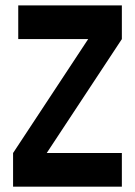

<svg xmlns="http://www.w3.org/2000/svg" viewBox="-20 -704 509 724"><path d="M48.8 -683.6V-556.6H312.5L29.3 -127V0H439.5V-127H156.2L439.5 -556.6V-683.6Z"/></svg>

Font: Saman Dere
Style: Regular
Weight: 400
Designer: Tuna Ça_lar Gümü_
Foundry: Tuna Ça_lar Gümü_
Version: Version 1.001;hotconv 1.0.109;makeotfexe 2.5.65596